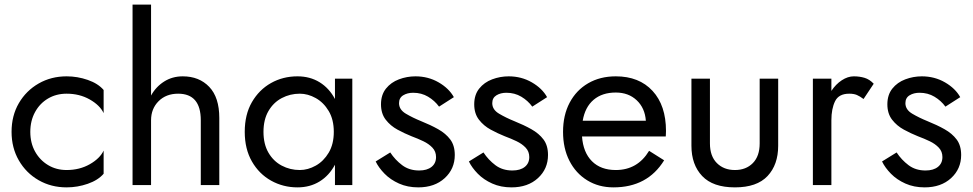

<svg xmlns="http://www.w3.org/2000/svg" viewBox="-20 -800 4205 830"><path d="M111 -230Q111 -182 131.5 -145Q152 -108 187.5 -86.5Q223 -65 268 -65Q324 -65 368 -90Q412 -115 428 -149V-49Q404 -21 359.5 -5.5Q315 10 268 10Q201 10 147 -21Q93 -52 61.5 -106.5Q30 -161 30 -230Q30 -300 61.5 -354Q93 -408 147 -439Q201 -470 268 -470Q315 -470 359.5 -454.5Q404 -439 428 -411V-311Q412 -345 368 -370Q324 -395 268 -395Q223 -395 187.5 -374Q152 -353 131.5 -315.5Q111 -278 111 -230Z M848 -280Q848 -395 750 -395Q698 -395 665.5 -362.5Q633 -330 633 -280V0H553V-780H633V-387Q654 -425 689.5 -447.5Q725 -470 770 -470Q841 -470 884.5 -424.5Q928 -379 928 -290V0H848Z M1038 -230Q1038 -305 1069 -358.5Q1100 -412 1151.5 -441Q1203 -470 1266 -470Q1320 -470 1361.5 -444.5Q1403 -419 1428 -372V-460H1503V0H1428V-88Q1403 -41 1361.5 -15.5Q1320 10 1266 10Q1204 10 1152 -19Q1100 -48 1069 -102Q1038 -156 1038 -230ZM1119 -230Q1119 -177 1140.5 -140Q1162 -103 1198 -84Q1234 -65 1276 -65Q1311 -65 1345 -84Q1379 -103 1401 -140Q1423 -177 1423 -230Q1423 -283 1401 -320Q1379 -357 1345 -376Q1311 -395 1276 -395Q1234 -395 1198 -376Q1162 -357 1140.5 -320Q1119 -283 1119 -230Z M1667 -141Q1688 -109 1718.5 -86Q1749 -63 1792 -63Q1826 -63 1845.5 -78.5Q1865 -94 1865 -121Q1865 -145 1849.5 -161.5Q1834 -178 1810 -189.5Q1786 -201 1759 -211Q1729 -223 1698.5 -239.5Q1668 -256 1647.5 -282.5Q1627 -309 1627 -349Q1627 -390 1648.5 -417Q1670 -444 1704.5 -457Q1739 -470 1776 -470Q1831 -470 1876 -444Q1921 -418 1942 -380L1878 -339Q1859 -365 1830.5 -382Q1802 -399 1766 -399Q1741 -399 1723 -388Q1705 -377 1705 -354Q1705 -326 1734.5 -308.5Q1764 -291 1801 -276Q1841 -260 1874 -241.5Q1907 -223 1926.5 -197Q1946 -171 1946 -130Q1946 -70 1902.5 -30Q1859 10 1788 10Q1742 10 1705 -6.5Q1668 -23 1642.5 -49Q1617 -75 1604 -102Z M2070 -141Q2091 -109 2121.5 -86Q2152 -63 2195 -63Q2229 -63 2248.5 -78.5Q2268 -94 2268 -121Q2268 -145 2252.5 -161.5Q2237 -178 2213 -189.5Q2189 -201 2162 -211Q2132 -223 2101.5 -239.5Q2071 -256 2050.5 -282.5Q2030 -309 2030 -349Q2030 -390 2051.5 -417Q2073 -444 2107.5 -457Q2142 -470 2179 -470Q2234 -470 2279 -444Q2324 -418 2345 -380L2281 -339Q2262 -365 2233.5 -382Q2205 -399 2169 -399Q2144 -399 2126 -388Q2108 -377 2108 -354Q2108 -326 2137.5 -308.5Q2167 -291 2204 -276Q2244 -260 2277 -241.5Q2310 -223 2329.5 -197Q2349 -171 2349 -130Q2349 -70 2305.5 -30Q2262 10 2191 10Q2145 10 2108 -6.5Q2071 -23 2045.5 -49Q2020 -75 2007 -102Z M2632 10Q2568 10 2518.5 -20.5Q2469 -51 2441.5 -105Q2414 -159 2414 -230Q2414 -302 2442.5 -356Q2471 -410 2522.5 -440Q2574 -470 2642 -470Q2743 -470 2801 -407Q2859 -344 2859 -234Q2859 -227 2858.5 -219.5Q2858 -212 2858 -210H2496Q2501 -141 2539 -103Q2577 -65 2642 -65Q2736 -65 2786 -148L2851 -107Q2779 10 2632 10ZM2642 -400Q2583 -400 2546 -368.5Q2509 -337 2499 -278H2772Q2768 -333 2732.5 -366.5Q2697 -400 2642 -400Z M3157 10Q3062 10 3015.5 -39Q2969 -88 2969 -170V-460H3049V-180Q3049 -125 3079 -95Q3109 -65 3157 -65Q3205 -65 3234.5 -95Q3264 -125 3264 -180V-460H3344V-170Q3344 -88 3298 -39Q3252 10 3157 10Z M3713 -372Q3697 -384 3684 -389.5Q3671 -395 3651 -395Q3606 -395 3590 -362.5Q3574 -330 3574 -280V0H3494V-460H3574V-407Q3593 -436 3619 -453Q3645 -470 3671 -470Q3696 -470 3717.5 -463.5Q3739 -457 3757 -438Z M3856 -141Q3877 -109 3907.5 -86Q3938 -63 3981 -63Q4015 -63 4034.5 -78.5Q4054 -94 4054 -121Q4054 -145 4038.5 -161.5Q4023 -178 3999 -189.5Q3975 -201 3948 -211Q3918 -223 3887.5 -239.5Q3857 -256 3836.5 -282.5Q3816 -309 3816 -349Q3816 -390 3837.5 -417Q3859 -444 3893.5 -457Q3928 -470 3965 -470Q4020 -470 4065 -444Q4110 -418 4131 -380L4067 -339Q4048 -365 4019.5 -382Q3991 -399 3955 -399Q3930 -399 3912 -388Q3894 -377 3894 -354Q3894 -326 3923.5 -308.5Q3953 -291 3990 -276Q4030 -260 4063 -241.5Q4096 -223 4115.5 -197Q4135 -171 4135 -130Q4135 -70 4091.5 -30Q4048 10 3977 10Q3931 10 3894 -6.5Q3857 -23 3831.5 -49Q3806 -75 3793 -102Z"/></svg>

Font: Von Book
Style: Regular
Weight: 400
Version: Version 4.000; ttfautohint (v1.8.4.7-5d5b)